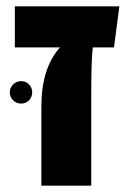

<svg xmlns="http://www.w3.org/2000/svg" viewBox="-20 -588 422 608"><path d="M358 -568 341 -438H274Q269 -402 269 -298V0H111V-251Q111 -372 170 -438H27V-568ZM82 -295Q82 -281 72 -270.5Q62 -260 47 -260Q32 -260 21.5 -270.5Q11 -281 11 -295Q11 -310 21.5 -320.5Q32 -331 47 -331Q62 -331 72 -320.5Q82 -310 82 -295Z"/></svg>

Font: FiraGO
Style: Bold
Weight: 700
Designer: bBox Type
Foundry: bBox Type GmbH
Version: Version 1.001;PS 001.001;hotconv 1.0.88;makeotf.lib2.5.64775